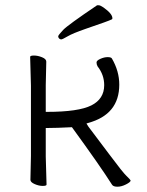

<svg xmlns="http://www.w3.org/2000/svg" viewBox="-20 -693 554 726"><path d="M200 -556Q201 -561 219 -580Q236 -598 347 -673Q349 -673 354 -673Q359 -673 371 -665Q405 -641 405 -624Q405 -620 401 -619Q392 -614 304 -584Q255 -567 235.5 -555.5Q216 -544 211.5 -544Q207 -544 203.5 -547.5Q200 -551 200 -556ZM97 -103V-369L94 -478Q94 -483 108.5 -483Q123 -483 139 -476.5Q155 -470 155 -460L153 -371V-270H158Q277 -270 325.5 -294.5Q374 -319 374 -371Q374 -410 349 -442Q345 -449 345 -457Q345 -464 359.5 -470.5Q374 -477 387 -477Q400 -477 403 -472Q431 -424 431 -373Q431 -260 313 -228L307 -226L310 -221Q311 -218 325 -200L392 -111Q445 -40 458.5 -27.5Q472 -15 474 -10Q473 -4 456 4.5Q439 13 424 13Q409 13 404 6Q359 -65 252 -212Q193 -209 158 -209H153V-101L156 5Q156 10 141.5 10Q127 10 111 3Q95 -4 95 -13Z"/></svg>

Font: Moon Stars Kai T Light
Style: Regular
Weight: 300
Designer: GuiWonder
Version: Version 1.101